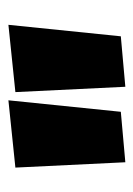

<svg xmlns="http://www.w3.org/2000/svg" viewBox="51 -838 325 468"><g transform="rotate(-90 214.0 -603.5)"><path d="M53 -461 40 -729 204 -746 176 -472ZM237 -461 224 -729 388 -746 360 -472Z"/></g></svg>

Font: Marhey Light
Style: Bold
Weight: 700
Version: Version 1.000